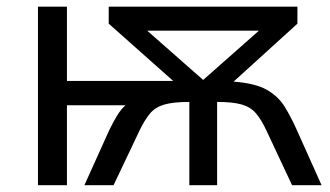

<svg xmlns="http://www.w3.org/2000/svg" viewBox="-20 -543 969 563"><path d="M298.8 -523.4H852.1V-473.6L665 -303.7Q728.5 -298.8 762.2 -279.8Q795.9 -260.7 814.7 -230.2Q833.5 -199.7 851.1 -160.2L922.9 0H836.4L762.2 -158.2Q747.1 -190.9 731.4 -209.7Q715.8 -228.5 689.7 -236.3Q663.6 -244.1 616.7 -244.1V0H535.2V-244.1Q487.8 -244.1 461.4 -236.3Q435.1 -228.5 419.4 -209.7Q403.8 -190.9 388.2 -158.2L313 0H227.5L299.8 -160.2Q311 -183.6 322.8 -203.1Q334.5 -222.7 348.1 -234.4H176.3V0H91.3V-523.4H176.3V-305.7H487.8L298.8 -473.6ZM575.7 -308.6 739.3 -453.1H411.6Z"/></svg>

Font: Lunasima
Style: Regular
Weight: 400
Designer: The DocRepair Project, Monotype Design Team
Foundry: Google
Version: Version 2.009